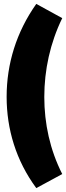

<svg xmlns="http://www.w3.org/2000/svg" viewBox="-20 -773 339 984"><path d="M166 191 299 119C236 -5 207 -140 207 -276C207 -414 237 -553 299 -680L166 -753C64 -609 14 -446 14 -277C14 -111 62 50 166 191Z"/></svg>

Font: Fixel Display Black
Style: Regular
Weight: 900
Designer: AlfaBravo + MacPaw
Foundry: Kyrylo Tkachov, Marchela Mozhyna, Serhii Makarenko, Maria Weinstein, Zakhar Kryvoshyya
Version: Version 1.211